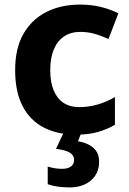

<svg xmlns="http://www.w3.org/2000/svg" viewBox="-20 -577 562 837"><path d="M314 10Q230 10 170 -21.5Q110 -53 78 -115.5Q46 -178 46 -271Q46 -367 82.5 -430Q119 -493 182.5 -525Q246 -557 330 -557Q377 -557 418.5 -547Q460 -537 496 -519L453 -407Q420 -422 390.5 -430Q361 -438 330 -438Q290 -438 260.5 -419Q231 -400 215 -362.5Q199 -325 199 -272Q199 -219 214 -183Q229 -147 257 -128.5Q285 -110 326 -110Q366 -110 406 -121.5Q446 -133 481 -154V-33Q449 -14 408 -2Q367 10 314 10ZM412 128Q412 179 376.5 209.5Q341 240 283 240Q253 240 228.5 236Q204 232 188 226V149Q204 154 219 156.5Q234 159 251 159Q275 159 289 149Q303 139 303 120Q303 100 284.5 88.5Q266 77 224 72L258 0H335L320 39Q342 42 363.5 52Q385 62 398.5 80Q412 98 412 128Z"/></svg>

Font: Noto Sans Hebrew Thin
Style: Bold
Weight: 700
Version: Version 3.001